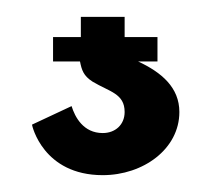

<svg xmlns="http://www.w3.org/2000/svg" viewBox="-20 -209 249 228"><path d="M65 -83 18 -61C18 -60 31 -1 102 -1C150 -1 193 -32 193 -76C193 -105 172 -123 144 -136H167V-165H128V-189H76V-165H43V-136H75C77 -126 79 -119 90 -112C110 -100 128 -98 128 -76C128 -61 117 -51 102 -51C79 -51 69 -70 65 -83Z"/></svg>

Font: Hussar Tani
Style: Dwa
Weight: 700
Foundry: Cannot Into Space Fonts
Version: Version 0.92